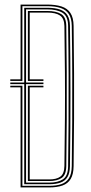

<svg xmlns="http://www.w3.org/2000/svg" viewBox="-20 -820 399 840"><path d="M70 0V-438H25V-445H78V-7H195Q225.8 -7 247.6 -14.2Q269.5 -21.5 281.5 -40.2Q293.5 -59 294 -93Q295.2 -185.5 295.9 -285.4Q296.5 -385.2 296.1 -491.1Q295.8 -597 294 -707Q293.5 -739.8 281.2 -758.5Q269 -777.2 245.2 -785.1Q221.5 -793 186 -793H78V-466H25V-473H70V-800H186Q223.2 -800 249 -791.8Q274.8 -783.5 288.1 -763.2Q301.5 -743 302 -707Q303.5 -597 304 -498.2Q304.5 -399.5 304 -301Q303.5 -202.5 302 -93Q301.5 -57.2 289.2 -37Q277 -16.8 253.4 -8.4Q229.8 0 195 0ZM86 -14V-452H25V-459H86V-786H186Q221 -786 242.9 -778.1Q264.8 -770.2 275.2 -752.9Q285.8 -735.5 286 -707Q287 -636.8 287.6 -564.9Q288.2 -493 288.2 -417.6Q288.2 -342.2 287.8 -261.6Q287.2 -181 286 -93Q285.5 -62.8 275.1 -45.5Q264.8 -28.2 244.6 -21.1Q224.5 -14 195 -14ZM94 -21H195Q233 -21 255.2 -35.5Q277.5 -50 278 -93Q279.2 -181.2 279.9 -281.5Q280.5 -381.8 280.1 -489.4Q279.8 -597 278 -707Q277.5 -749.5 253.2 -764.2Q229 -779 186 -779H94V-459H170V-452H94ZM102 -28V-445H170V-438H110V-35H195Q227.2 -35 244.2 -47.4Q261.2 -59.8 261.8 -94Q263.5 -207 264.1 -304.8Q264.8 -402.5 264.1 -499.2Q263.5 -596 261.8 -706Q261.2 -739.5 242.5 -752.2Q223.8 -765 186 -765H110V-473H170V-466H102V-772H186Q225.8 -772 247.6 -758.5Q269.5 -745 270 -706Q271.5 -611.2 272 -506.6Q272.5 -402 272 -296.6Q271.5 -191.2 270 -93.8Q269.5 -55 249.9 -41.5Q230.2 -28 195 -28Z"/></svg>

Font: Big Shoulders Inline Text SC Thin
Style: Regular
Weight: 100
Designer: Patric King
Foundry: XO Type Co
Version: Version 2.002